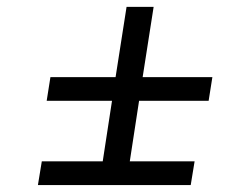

<svg xmlns="http://www.w3.org/2000/svg" viewBox="-20 -534 725 554"><path d="M89.4 0 100.6 -68.4H276.4L303.2 -243.2H114.7L125.5 -311.5H313.5L345.2 -514.2H423.3L391.6 -311.5H592.8L582 -243.2H381.3L354.5 -68.4H541.5L530.3 0Z"/></svg>

Font: Gelasio SemiBold
Style: Italic
Weight: 600
Italic angle: -8.5°
Designer: Eben Sorkin
Foundry: Eben Sorkin
Version: Version 1.008